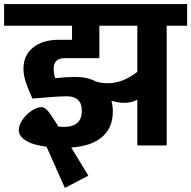

<svg xmlns="http://www.w3.org/2000/svg" viewBox="-40 -713 937 941"><path d="M877 -587H777V0H633V-224Q603 -209 569 -209Q543 -209 506 -219Q513 -197 513 -166Q513 -88 461.5 -42.5Q410 3 309 10L393 148L278 208L188 6Q122 -2 87 -24Q52 -46 52 -75Q52 -100 70.5 -126.5Q89 -153 115.5 -170.5Q142 -188 162 -188Q178 -188 194.5 -169.5Q211 -151 246 -93Q264 -91 273 -91Q317 -91 339 -111Q361 -131 361 -170Q361 -241 287 -241Q240 -241 119 -230Q98 -275 86.5 -310Q75 -345 75 -376Q75 -442 122 -480Q169 -518 249 -518H313V-587H-20V-693H877ZM633 -587H447V-428H278Q223 -428 223 -376Q223 -350 231 -330Q286 -336 330 -336Q387 -336 427 -315Q452 -305 488 -305Q562 -305 633 -361Z"/></svg>

Font: FiraGOUPP
Style: Bold
Weight: 700
Designer: bBox Type
Foundry: bBox Type GmbH
Version: Version 1.001